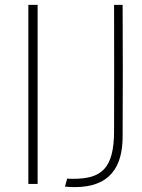

<svg xmlns="http://www.w3.org/2000/svg" viewBox="-20 -753 580 786"><path d="M96 -733V0H134V-733ZM246 11C256 12 270 13 286 13C432 13 481 -72 482 -191C483 -362 483 -562 482 -733H447C448 -578 447 -311 447 -217C447 -59 392 -21 279 -21C270 -21 262 -21 255 -22Z"/></svg>

Font: Kreadon Extra Light
Style: Regular
Weight: 200
Designer: kohakuno
Foundry: StudioGnu
Version: Version 1.000;Glyphs 3.1.2 (3151)